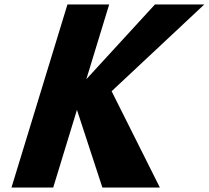

<svg xmlns="http://www.w3.org/2000/svg" viewBox="-20 -845 941 865"><path d="M700.3 0 482.9 -434 900.5 -825H678.2L368.9 -488L471.9 -825H283.9L31.7 0H219.7L326.7 -350L441.3 0Z"/></svg>

Font: Hussar
Style: BdSuprConOblThree
Weight: 700
Foundry: Cannot Into Space Fonts
Version: Version 2.00